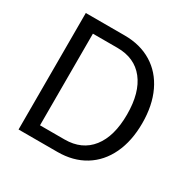

<svg xmlns="http://www.w3.org/2000/svg" viewBox="-160 -873 1019 1026"><g transform="rotate(30 349.0 -359.5)"><path d="M639.3 -359.4Q639.3 -249.8 600.8 -168.5Q562.3 -87.3 491 -43.6Q419.7 0 322.8 0H83.3V-718.8H322.8Q419.7 -718.8 491 -675.1Q562.3 -631.5 600.8 -550.2Q639.3 -469 639.3 -359.4ZM545.5 -359.4Q545.5 -494.3 487.4 -568.2Q429.3 -642.1 322.8 -642.1H171.4V-76.7H322.8Q429.3 -76.7 487.4 -150.6Q545.5 -224.5 545.5 -359.4Z"/></g></svg>

Font: Min Sans VF VF
Style: Regular
Weight: 400
Designer: Jinseong-Kim, NotoSansCJK, Nunito
Foundry: Jinseong-Kim
Version: Version 1.420;Glyphs 3.1.2 (3151)